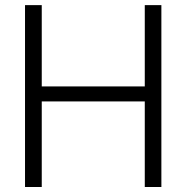

<svg xmlns="http://www.w3.org/2000/svg" viewBox="-20 -748 746 768"><path d="M80.1 0V-727.5H147V-402.3H559.1V-727.5H625.5V0H559.1V-342.3H147V0Z"/></svg>

Font: Inter 28pt Light
Style: Regular
Weight: 300
Designer: Rasmus Andersson
Foundry: rsms
Version: Version 4.001;git-66647c0bb